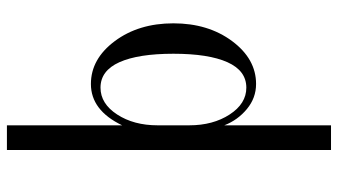

<svg xmlns="http://www.w3.org/2000/svg" viewBox="-232 -520 982 558"><g transform="rotate(-90 259.0 -241.0)"><path d="M283.2 -439.9Q236.8 -439.9 205.3 -391.6Q173.8 -343.3 173.8 -273.9V-182.1Q173.8 -112.8 205.3 -64.5Q236.8 -16.1 283.2 -16.1Q332.5 -16.1 357.2 -71Q381.8 -126 381.8 -228Q381.8 -330.1 357.2 -385Q332.5 -439.9 283.2 -439.9ZM173.8 -80.1V230H102.1V-711.9H173.8V-377Q217.3 -467.8 293.9 -467.8Q366.7 -467.8 418.5 -398.4Q470.2 -329.1 470.2 -228Q470.2 -127 418.5 -57.4Q366.7 12.2 293.9 12.2Q253.4 12.2 221.2 -14.4Q189 -41 173.8 -80.1Z"/></g></svg>

Font: Flanker Steampunk
Style: Regular
Weight: 400
Designer: Alexey Kryukov, Leonardo Di Lena
Foundry: Alexey Kryukov, Leonardo Di Lena
Version: 1.210